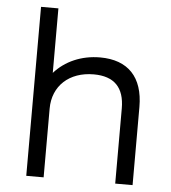

<svg xmlns="http://www.w3.org/2000/svg" viewBox="-52 -767 727 815"><g transform="rotate(5 311.5 -360.0)"><path d="M90 0H164V-293C164 -390 234 -454 338 -454C426 -454 469 -409 469 -320V0H543V-333C543 -460 478 -528 359 -528C279 -528 210 -497 164 -445V-720H90Z"/></g></svg>

Font: Fixel Display Regular
Style: Regular
Weight: 400
Designer: AlfaBravo + MacPaw
Foundry: Kyrylo Tkachov, Marchela Mozhyna, Serhii Makarenko, Maria Weinstein, Zakhar Kryvoshyya
Version: Version 1.211